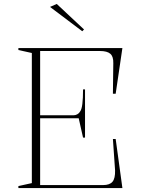

<svg xmlns="http://www.w3.org/2000/svg" viewBox="-20 -951 711 971"><path d="M73 0V-10L141 -25V-683L73 -698V-708H599L565 -477H551L553 -631Q554 -665 538 -679Q522 -693 486 -693H183V-368H352Q362 -368 371 -373Q380 -378 385 -387Q393 -397 396.5 -425.5Q400 -454 400 -499H410V-255H400L378 -353H183V-15H501Q535 -15 549 -32Q563 -49 562 -89L551 -248H565L599 0ZM396 -793 233 -916 267 -931 405 -802Z"/></svg>

Font: Kalnia Thin ExtraLight
Style: Regular
Weight: 250
Version: Version 1.105